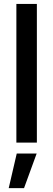

<svg xmlns="http://www.w3.org/2000/svg" viewBox="-20 -727 271 979"><path d="M168 0H63.5V-707H168ZM65.4 55.7H167L102.5 232.4H24.4Z"/></svg>

Font: Pretendard Std Medium
Style: Regular
Weight: 500
Designer: Base glyphs from Inter by Rasmus Andersson; Hangeul glyphs from Noto Sans CJK(Source Han Sans) by Jang Soo-young and Kan
Foundry: Kil Hyung-jin
Version: Version 1.309